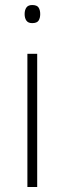

<svg xmlns="http://www.w3.org/2000/svg" viewBox="-20 -744 257 764"><path d="M108 -724Q127 -724 133.5 -714Q140 -704 140 -688Q140 -672 133.5 -662Q127 -652 108 -652Q92 -652 85 -662Q78 -672 78 -688Q78 -704 85 -714Q92 -724 108 -724ZM128 -530V0H89V-530Z"/></svg>

Font: Noto Sans Bengali ExtraLight
Style: Regular
Weight: 200
Designer: Jelle Bosma - Monotype Design Team
Foundry: Monotype Imaging Inc.
Version: Version 2.003; ttfautohint (v1.8.4.7-5d5b)